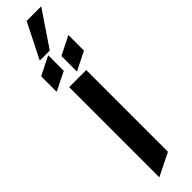

<svg xmlns="http://www.w3.org/2000/svg" viewBox="-339 -877 873 873"><g transform="rotate(-45 97.5 -440.0)"><path d="M95.2 -734.9H30.8L116.2 -904.8H210ZM115.2 -680.2 205.1 -725.1V-625L115.2 -580.1ZM-15.1 -680.2 75.2 -725.1V-625L-15.1 -580.1ZM40 24.9V-555.2H149.9V-29.8Z"/></g></svg>

Font: Horta
Style: Regular
Weight: 600
Width: 3
Version: Version 0.11